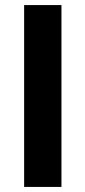

<svg xmlns="http://www.w3.org/2000/svg" viewBox="-20 -736 334 756"><path d="M222 -716V0H75V-716Z"/></svg>

Font: Almarai Bold
Style: Regular
Weight: 700
Designer: Boutros International 2019
Foundry: Created by Boutros International 2019
Version: Version 1.10